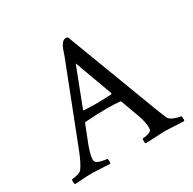

<svg xmlns="http://www.w3.org/2000/svg" viewBox="-145 -798 958 952"><g transform="rotate(-30 334.0 -322.0)"><path d="M356.4 -644.5 551.8 -128.9Q569.3 -83 580.1 -58.6Q585.9 -43.9 610.4 -34.7Q634.8 -25.4 646.5 -25.4Q650.4 -25.4 650.4 -6.8Q650.4 -2.9 648.4 2.9Q550.8 -2 541 -2Q540 -2 427.7 2.9Q423.8 -1 424.3 -13.2Q424.8 -25.4 428.7 -25.4Q440.4 -25.4 458 -30.3Q475.6 -35.2 478.5 -43Q480.5 -50.8 480.5 -58.6Q480.5 -71.3 477.1 -88.4Q473.6 -105.5 470.7 -115.2L466.8 -126L426.8 -236.3Q423.8 -240.2 420.9 -240.2Q382.8 -243.2 346.7 -243.2Q295.9 -243.2 222.7 -238.3L217.8 -235.4L175.8 -127.9Q159.2 -79.1 159.2 -60.5Q159.2 -46.9 167 -41Q175.8 -34.2 195.3 -29.8Q214.8 -25.4 223.6 -25.4Q226.6 -25.4 227.1 -13.7Q227.5 -2 225.6 2.9Q127.9 -2 125 -2Q105.5 -2 90.8 -1Q76.2 0 58.1 1Q40 2 23.4 2.9Q19.5 -1 19.5 -11.7Q19.5 -25.4 23.4 -25.4Q35.2 -25.4 53.7 -30.3Q72.3 -35.2 79.1 -43.9Q99.6 -70.3 125 -135.7L294.9 -572.3Q296.9 -577.1 300.3 -587.9Q303.7 -598.6 305.7 -604Q307.6 -609.4 311.5 -617.7Q315.4 -626 318.4 -629.9Q321.3 -633.8 325.7 -638.7Q330.1 -643.6 335.4 -645.5Q340.8 -647.5 347.7 -647.5ZM243.2 -292Q293.9 -290 312.5 -290Q355.5 -290 401.4 -293L404.3 -297.9L325.2 -513.7L241.2 -295.9Q241.2 -292 243.2 -292Z"/></g></svg>

Font: Crimson Text
Style: Roman
Weight: 400
Version: Version 0.13